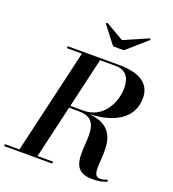

<svg xmlns="http://www.w3.org/2000/svg" viewBox="-209 -1111 1122 1246"><g transform="rotate(20 352.0 -488.0)"><path d="M444.5 -907.5 317.5 -981.5 309 -973 404.5 -850H479L619 -973L611 -980.5ZM-38.5 -13.5V0H293.5V-13.5H187L272 -378H341.5C587.5 -378 313 6 568.5 6C609.5 6 635.5 2 671.5 -12L667 -25C651.5 -19 637 -13.5 617.5 -13.5C504 -13.5 712 -357.5 412 -384C593 -392 701.5 -468 701.5 -600C701.5 -710 610 -750 479 -750H126.5V-736.5H230.5L62 -13.5ZM461.5 -736.5C553 -736.5 565 -666.5 565 -617.5C565 -523.5 505 -392 366.5 -392H275.5L355.5 -736.5Z"/></g></svg>

Font: Bodoni* 16pt Medium
Style: Italic
Weight: 500
Italic angle: -13°
Version: Version 2.3